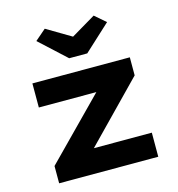

<svg xmlns="http://www.w3.org/2000/svg" viewBox="-115 -886 916 986"><g transform="rotate(-15 343.5 -393.0)"><path d="M78 0V-92L434 -454L444 -403H78V-531H596V-435L254 -84L241 -128H605V0ZM294 -607 154 -736 212 -786 357 -700H327L472 -786L530 -736L390 -607Z"/></g></svg>

Font: Lexend Giga
Style: Bold
Weight: 700
Version: Version 1.007